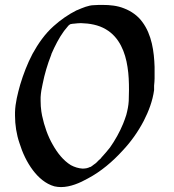

<svg xmlns="http://www.w3.org/2000/svg" viewBox="-20 -755 707 780"><path d="M608 -483C606 -545 597 -614 558 -666C540 -691 513 -710 484 -721C457 -732 427 -735 397 -735C385 -735 373 -735 362 -734C340 -734 315 -723 294 -714C293 -714 292 -713 291 -713C257 -696 226 -674 198 -649C163 -618 135 -578 112 -536C91 -496 75 -454 62 -411C52 -375 42 -337 41 -299V-285C41 -248 47 -209 59 -174C71 -135 89 -96 114 -63C136 -34 165 -8 201 2C210 4 219 5 228 5C266 5 305 -12 337 -30C390 -58 438 -99 478 -143C512 -179 541 -220 564 -264C584 -303 600 -345 606 -389V-407C607 -418 608 -427 608 -436ZM504 -390C504 -375 503 -360 503 -345C502 -326 498 -307 493 -288C489 -276 485 -264 480 -252C466 -218 448 -186 427 -156C416 -142 404 -128 392 -115L389 -111L379 -102C376 -98 372 -95 369 -92C365 -90 362 -86 358 -84L353 -80C352 -80 351 -79 350 -78C348 -77 346 -76 344 -76L340 -74C338 -74 336 -73 334 -72C328 -71 322 -70 316 -70C299 -71 283 -76 268 -84C237 -103 213 -134 195 -166C174 -202 160 -243 151 -285L148 -302C146 -316 145 -330 145 -345V-360C146 -378 149 -396 153 -413C161 -454 173 -494 188 -532C188 -533 189 -534 189 -536C203 -568 219 -600 240 -629L258 -651L263 -655C264 -656 266 -657 267 -657C272 -658 277 -659 282 -659C291 -660 300 -661 309 -661C344 -660 380 -654 410 -636C465 -604 489 -543 498 -483C503 -452 504 -421 504 -390Z"/></svg>

Font: Petaluma Script
Style: Regular
Weight: 400
Designer: Daniel Spreadbury
Foundry: Steinberg Media Technologies GmbH
Version: Version 1.10